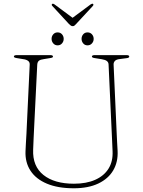

<svg xmlns="http://www.w3.org/2000/svg" viewBox="-20 -996 768 1031"><path d="M580 -284 563 -650Q562.5 -661.5 554 -668.2Q545.5 -675 526.5 -678L489 -684Q479 -685.5 476.2 -687.8Q473.5 -690 473.5 -692.5Q473.5 -696 477.2 -698Q481 -700 487.5 -700H660.5Q667 -700 670.5 -698Q674 -696 674 -692.5Q674 -689.5 671 -687Q668 -684.5 658.5 -683.5L624 -679Q604.5 -677 597 -668.8Q589.5 -660.5 590 -649.5L606.5 -281.5Q607.5 -257 608.8 -234Q610 -211 611.5 -186Q614.5 -126.5 588 -81.2Q561.5 -36 507.8 -10.5Q454 15 376.5 15Q290.5 15 231.8 -9.8Q173 -34.5 143.8 -79.2Q114.5 -124 117 -184Q117.5 -200.5 119 -225.8Q120.5 -251 122 -276.8Q123.5 -302.5 124 -320.5L139.5 -648Q140.5 -662 130.8 -669.2Q121 -676.5 104 -678.5L70.5 -684Q54.5 -686.5 54.5 -692Q54.5 -696 58.2 -698Q62 -700 69 -700H250.5Q257.5 -700 261 -698Q264.5 -696 264.5 -692Q264.5 -689.5 261.5 -687.5Q258.5 -685.5 248.5 -684L215 -678.5Q197.5 -676.5 189.2 -670Q181 -663.5 180 -649L164 -325.5Q162 -285 160.5 -253Q159 -221 158 -192Q154.5 -103.5 213.2 -56.5Q272 -9.5 377 -9.5Q444 -9.5 491.2 -30.5Q538.5 -51.5 562.8 -90.5Q587 -129.5 584.5 -184Q583 -217.5 582 -241Q581 -264.5 580 -284ZM289.5 -752.5Q275 -752.5 266 -763Q257 -773.5 257 -787.5Q257 -801.5 266 -811.8Q275 -822 289.5 -822Q304 -822 313 -811.8Q322 -801.5 322 -787Q322 -773.5 313 -763Q304 -752.5 289.5 -752.5ZM450 -752.5Q435.5 -752.5 426.8 -763Q418 -773.5 418 -787.5Q418 -801.5 426.8 -811.8Q435.5 -822 450 -822Q464.5 -822 473.8 -811.8Q483 -801.5 483 -787Q483 -773.5 473.8 -763Q464.5 -752.5 450 -752.5ZM371 -899.5 272.5 -972.5Q265 -978 260.5 -975Q258 -973.5 257.8 -970.5Q257.5 -967.5 261 -964L350.5 -867Q356 -861.5 360.5 -858.5Q365 -855.5 370.5 -855.5Q376 -855.5 379.8 -858.5Q383.5 -861.5 388.5 -867L478.5 -964Q481.5 -967.5 481.5 -970.5Q481.5 -973.5 479.5 -975Q475 -978 467 -972.5L368.5 -899.5Z"/></svg>

Font: Fraunces Thin
Style: Regular
Weight: 250
Version: Version 1.000;[b76b70a41]